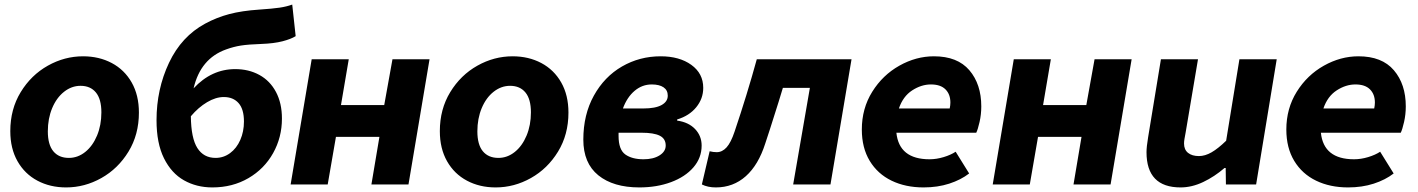

<svg xmlns="http://www.w3.org/2000/svg" viewBox="-20 -806 6195 839"><path d="M25 -233Q25 -329 70.5 -403.5Q116 -478 189 -519Q262 -560 343 -560Q413 -560 468.5 -530.5Q524 -501 555.5 -445.5Q587 -390 587 -314Q587 -218 541.5 -143.5Q496 -69 423 -28Q350 13 269 13Q199 13 143.5 -16.5Q88 -46 56.5 -101.5Q25 -157 25 -233ZM423 -315Q423 -373 399 -402Q375 -431 332 -431Q293 -431 260 -405Q227 -379 208 -333.5Q189 -288 189 -232Q189 -174 213 -145Q237 -116 281 -116Q320 -116 352.5 -142Q385 -168 404 -213.5Q423 -259 423 -315Z M664 -281Q664 -416 718.5 -531.5Q773 -647 877 -703Q927 -730 982 -744.5Q1037 -759 1112 -764Q1171 -768 1201.5 -772.5Q1232 -777 1257 -786L1272 -648Q1251 -635 1214 -625.5Q1177 -616 1123 -614Q1065 -612 1033 -607Q1001 -602 968 -590Q856 -550 826 -420Q904 -504 1008 -504Q1067 -504 1113.5 -478.5Q1160 -453 1186 -404Q1212 -355 1212 -288Q1212 -206 1173.5 -137Q1135 -68 1065.5 -27.5Q996 13 908 13Q839 13 784 -18Q729 -49 696.5 -114.5Q664 -180 664 -281ZM922 -116Q957 -116 985.5 -137Q1014 -158 1030 -194.5Q1046 -231 1046 -275Q1046 -329 1022.5 -355.5Q999 -382 958 -382Q923 -382 885 -359.5Q847 -337 814 -298Q815 -202 842.5 -159Q870 -116 922 -116Z M1342 -547H1504L1470 -347H1659L1695 -547H1857L1765 0H1603L1638 -208H1448L1412 0H1250Z M1902 -233Q1902 -329 1947.5 -403.5Q1993 -478 2066 -519Q2139 -560 2220 -560Q2290 -560 2345.5 -530.5Q2401 -501 2432.5 -445.5Q2464 -390 2464 -314Q2464 -218 2418.5 -143.5Q2373 -69 2300 -28Q2227 13 2146 13Q2076 13 2020.5 -16.5Q1965 -46 1933.5 -101.5Q1902 -157 1902 -233ZM2300 -315Q2300 -373 2276 -402Q2252 -431 2209 -431Q2170 -431 2137 -405Q2104 -379 2085 -333.5Q2066 -288 2066 -232Q2066 -174 2090 -145Q2114 -116 2158 -116Q2197 -116 2229.5 -142Q2262 -168 2281 -213.5Q2300 -259 2300 -315Z M2529 -196Q2529 -305 2575 -388Q2621 -471 2698 -515.5Q2775 -560 2867 -560Q2949 -560 3001 -522.5Q3053 -485 3053 -422Q3053 -375 3022.5 -337.5Q2992 -300 2939 -284V-279Q2989 -272 3017.5 -242Q3046 -212 3046 -170Q3046 -116 3010 -74.5Q2974 -33 2912 -10Q2850 13 2774 13Q2660 13 2594.5 -40Q2529 -93 2529 -196ZM2889 -170Q2889 -200 2863 -213Q2837 -226 2784 -226H2683V-212Q2683 -152 2712.5 -131Q2742 -110 2792 -110Q2835 -110 2862 -127Q2889 -144 2889 -170ZM2791 -332Q2844 -332 2871 -347Q2898 -362 2898 -388Q2898 -412 2879.5 -424.5Q2861 -437 2828 -437Q2786 -437 2753 -409Q2720 -381 2702 -332Z M3047 0 3081 -145Q3097 -141 3112 -141Q3136 -141 3155 -162Q3174 -183 3190 -231Q3245 -394 3287 -547H3701L3609 0H3446L3519 -422H3401Q3392 -390 3345 -243L3324 -179Q3294 -85 3239 -36Q3184 13 3108 13Q3073 13 3047 0Z M3746 -240Q3746 -332 3791.5 -405Q3837 -478 3910 -519Q3983 -560 4061 -560Q4164 -560 4216 -499Q4268 -438 4268 -341Q4268 -306 4260.5 -273Q4253 -240 4246 -226H3897Q3909 -110 4042 -110Q4072 -110 4103.5 -119.5Q4135 -129 4156 -143L4215 -48Q4179 -20 4128 -3.5Q4077 13 4016 13Q3937 13 3876 -16.5Q3815 -46 3780.5 -103Q3746 -160 3746 -240ZM4130 -332Q4133 -346 4133 -358Q4133 -394 4111.5 -415.5Q4090 -437 4048 -437Q4006 -437 3966 -411Q3926 -385 3908 -332Z M4410 -547H4572L4538 -347H4727L4763 -547H4925L4833 0H4671L4706 -208H4516L4480 0H4318Z M4990 -141Q4990 -164 4997 -206L5053 -547H5215L5161 -227Q5158 -211 5156 -199.5Q5154 -188 5154 -179Q5154 -152 5171.5 -138Q5189 -124 5219 -124Q5246 -124 5274.5 -140.5Q5303 -157 5338 -191L5396 -547H5559L5469 0H5337L5336 -72H5331Q5287 -34 5237.5 -10.5Q5188 13 5139 13Q4990 13 4990 -141Z M5601 -240Q5601 -332 5646.5 -405Q5692 -478 5765 -519Q5838 -560 5916 -560Q6019 -560 6071 -499Q6123 -438 6123 -341Q6123 -306 6115.5 -273Q6108 -240 6101 -226H5752Q5764 -110 5897 -110Q5927 -110 5958.5 -119.5Q5990 -129 6011 -143L6070 -48Q6034 -20 5983 -3.5Q5932 13 5871 13Q5792 13 5731 -16.5Q5670 -46 5635.5 -103Q5601 -160 5601 -240ZM5985 -332Q5988 -346 5988 -358Q5988 -394 5966.5 -415.5Q5945 -437 5903 -437Q5861 -437 5821 -411Q5781 -385 5763 -332Z"/></svg>

Font: Nebula Sans Bold
Style: Regular
Weight: 700
Italic angle: -9°
Designer: Paul D. Hunt for Adobe (as Source Sans)
Foundry: Nebula Entertainment & Broadcasting LLC
Version: Version 1.010